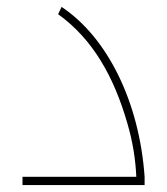

<svg xmlns="http://www.w3.org/2000/svg" viewBox="-20 -535 483 555"><path d="M45 -24V0H398V-24C383 -238 292 -426 158 -515L148 -494C248 -422 309 -314 348 -179C364 -125 372 -72 374 -24Z"/></svg>

Font: Noto Kufi Arabic Thin
Style: Regular
Weight: 100
Designer: Monotype Design Team, David Williams, Khaled Hosny
Foundry: Google LLC
Version: Version 2.109